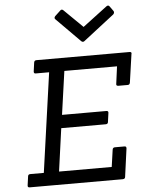

<svg xmlns="http://www.w3.org/2000/svg" viewBox="-64 -1043 832 1093"><g transform="rotate(-5 352.5 -496.0)"><path d="M446 -804Q441 -799 435.5 -799Q430 -799 426 -803L291 -939Q281 -947 290 -958L320 -986Q325 -992 330 -992Q335 -992 339 -988L446 -883L585 -988Q590 -992 595 -992Q600 -992 604 -986L624 -958Q629 -948 620 -939ZM592 0H61Q48 0 50 -12L57 -63Q58 -75 71 -75H148L228 -643H151Q140 -643 141 -655L148 -706Q150 -718 162 -718H693Q705 -718 705 -710Q705 -708 704 -706L681 -545Q679 -532 668 -532H614Q600 -532 603 -545L616 -643H315L280 -395H533Q546 -395 544 -383L537 -332Q536 -320 523 -320H269L235 -75H536L550 -173Q552 -185 564 -185H619Q630 -185 629 -173L607 -12Q606 0 592 0Z"/></g></svg>

Font: Sanchez
Style: Italic
Weight: 400
Designer: Daniel Hernández
Foundry: LatinoType
Version: Version 1.001